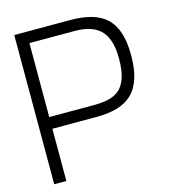

<svg xmlns="http://www.w3.org/2000/svg" viewBox="-106 -785 771 870"><g transform="rotate(-15 280.0 -350.0)"><path d="M306 -700H41V0H98V-245H306Q362 -245 404 -257.5Q446 -270 473.5 -297Q501 -324 515 -368Q529 -412 529 -474Q529 -538 514.5 -581.5Q500 -625 471.5 -651Q443 -677 401 -688.5Q359 -700 306 -700ZM98 -300V-647H311Q344 -647 373.5 -639.5Q403 -632 425 -613.5Q447 -595 459.5 -561Q472 -527 472 -474Q472 -417 459.5 -382Q447 -347 424.5 -329.5Q402 -312 373 -306Q344 -300 311 -300Z"/></g></svg>

Font: AdventPro_ExpandedRegular
Style: ExpandedRegular
Weight: 400
Width: 7
Designer: VivaRado, Andreas Kalpakidis
Foundry: VivaRado, Andreas Kalpakidis
Version: Version 3.000